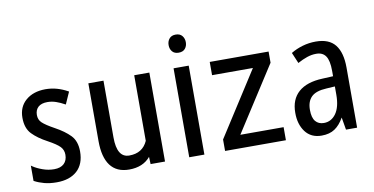

<svg xmlns="http://www.w3.org/2000/svg" viewBox="-69 -871 2077 1067"><g transform="rotate(-10 970.0 -338.0)"><path d="M299.8 -228.5Q331.5 -195.8 331.5 -137.2Q331.5 -66.4 289.6 -28.3Q247.6 9.3 174.8 9.3Q135.3 9.3 104.5 1Q73.7 -7.3 50.3 -20L48.3 -21V-23.4V-100.1V-107.4L54.2 -103Q77.1 -87.4 108.9 -76.2Q140.1 -64.9 172.9 -64.9Q209.5 -64.9 228.8 -83.3Q248 -101.6 248 -133.8Q248 -160.6 230.5 -179.2Q212.4 -198.2 163.6 -224.6Q111.3 -252.4 80.1 -284.7Q48.3 -317.4 48.3 -377Q48.3 -438.5 90.3 -474.6Q132.3 -510.7 200.7 -511.2Q235.4 -511.2 266.6 -502.2Q297.9 -493.2 326.2 -477.1L329.1 -475.6L327.6 -472.7L300.3 -411.1L298.3 -407.7L294.9 -409.7Q272.5 -422.4 248.5 -430.7Q225.1 -439 199.7 -439Q166 -439 147.9 -422.9Q130.4 -406.7 130.1 -378.9Q129.9 -351.1 148.4 -334Q167.5 -315.9 216.3 -289.1Q268.6 -260.7 299.8 -228.5Z M705.1 -2 703.6 -41Q661.6 9.3 583.5 9.3Q513.2 9.3 477.5 -38.1Q442.4 -85.4 442.4 -175.3V-500V-502H443.8H525.9H527.8V-500V-181.6Q527.8 -66.9 597.7 -67.4Q672.4 -67.4 701.2 -131.8V-500V-502H702.6H785.2H786.6V-500V-2V0H785.2H707H705.1Z M1015.6 -633.3Q1015.6 -611.8 1003.4 -597.2Q991.2 -582.5 966.8 -582.5Q942.9 -582.5 930.7 -597.2Q918.5 -611.8 918.5 -633.3Q918.5 -654.8 930.7 -669.4Q942.9 -684.6 967 -684.6Q991.2 -684.6 1003.4 -669.4Q1015.6 -654.3 1015.6 -633.3ZM1008.8 0H1007.3H925.3H923.3V-2V-500V-502H925.3H1007.3H1008.8V-500V-2Z M1459.5 -439 1224.6 -73.7H1466.8H1468.8V-71.8V-2V0H1466.8H1127.4H1125.5V-2V-64.5V-64.9L1126 -65.4L1357.9 -427.2H1129.4H1127.4V-429.2V-500V-502H1129.4H1458H1459.5V-500V-439.9V-439.5Z M1788.6 -200.7V-247.1L1740.2 -244.1Q1681.2 -241.2 1655.3 -215.8Q1629.4 -190.4 1629.4 -142.6Q1629.4 -98.6 1646.5 -78.1Q1663.6 -57.6 1693.8 -57.6Q1735.8 -57.6 1762.2 -94.2Q1788.6 -131.3 1788.6 -200.7ZM1727.1 -511.2Q1801.8 -511.2 1836.4 -467.3Q1870.6 -423.3 1870.6 -339.4V-2V0H1869.1H1809.6H1808.1L1807.6 -1.5L1795.9 -70.3Q1784.2 -49.8 1771.5 -35.2Q1758.8 -20.5 1744.1 -10.7Q1714.8 9.3 1669.4 9.3Q1609.9 9.3 1577.6 -33.7Q1545.9 -76.7 1546.4 -141.1Q1546.4 -216.3 1592.8 -257.3Q1639.2 -298.3 1728 -301.8L1788.6 -304.7V-334.5Q1788.6 -393.6 1771 -418.9Q1753.4 -444.3 1716.8 -443.8Q1691.9 -443.8 1666 -435.1Q1640.1 -426.3 1613.3 -411.6L1611.3 -410.6L1610.8 -412.6L1586.4 -470.2L1585.9 -471.7L1587.4 -472.7Q1616.2 -490.2 1652.1 -500.7Q1688 -511.2 1727.1 -511.2Z"/></g></svg>

Font: MAUL Condensed
Style: Condensed Regular
Weight: 400
Designer: MAUL
Version: Version 1.0; 2020; ttfautohint (v1.8.3)